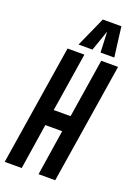

<svg xmlns="http://www.w3.org/2000/svg" viewBox="-183 -982 745 1050"><g transform="rotate(20 189.5 -457.5)"><path d="M-13 0 98 -700H196L142 -358H240L294 -700H392L281 0H184L225 -265H127L86 0ZM147 -741 225 -915H333L355 -741H275L270 -861L228 -741Z"/></g></svg>

Font: Georama ExtraCondensed SemiBold
Style: Italic
Weight: 600
Width: 2
Italic angle: -9°
Designer: Jean-Baptiste Levee
Foundry: Production Type
Version: Version 1.000